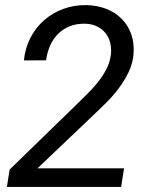

<svg xmlns="http://www.w3.org/2000/svg" viewBox="-20 -741 627 761"><path d="M460 0H7.3L18.1 -68.8L280.8 -324.2Q300.8 -344.2 323.7 -366.5Q346.7 -388.7 366.7 -413.6Q386.7 -438.5 401.1 -465.8Q415.5 -493.2 419.4 -523.4Q422.4 -548.3 417 -570.6Q411.6 -592.8 398.4 -609.4Q385.3 -626 365.2 -636Q345.2 -646 319.3 -647Q284.7 -647.9 257.8 -637.5Q231 -627 211.2 -607.7Q191.4 -588.4 179.2 -561.3Q167 -534.2 162.6 -502L74.7 -501.5Q79.6 -550.3 100.6 -591.1Q121.6 -631.8 154.8 -660.9Q188 -689.9 231.2 -705.8Q274.4 -721.7 323.7 -720.7Q365.7 -719.7 401.4 -705.8Q437 -691.9 462.2 -666.5Q487.3 -641.1 500 -605.7Q512.7 -570.3 509.3 -527.3Q506.3 -489.7 490 -455.6Q473.6 -421.4 450.4 -390.6Q427.2 -359.9 399.7 -332.5Q372.1 -305.2 346.2 -280.8L128.4 -73.7H471.7Z"/></svg>

Font: Roboto Mono
Style: Italic
Weight: 400
Designer: Google
Version: Version 2.000985; 2015; ttfautohint (v1.3)